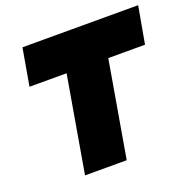

<svg xmlns="http://www.w3.org/2000/svg" viewBox="-124 -824 948 948"><g transform="rotate(-20 349.5 -350.0)"><path d="M57 -505H252L165 0H384L471 -505H664L699 -700H91Z"/></g></svg>

Font: Jost* Black
Style: Italic
Weight: 900
Italic angle: -10°
Version: Version 3.7